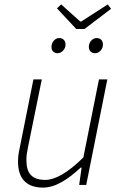

<svg xmlns="http://www.w3.org/2000/svg" viewBox="-20 -841 548 873"><path d="M176 12C234 12 292 -28 347 -79H351L340 0H372L468 -480H430L359 -125C286 -53 229 -23 186 -23C125 -23 100 -53 100 -113C100 -132 102 -146 108 -175L170 -480H132L70 -170C64 -142 62 -129 62 -105C62 -36 94 12 176 12ZM242 -599C260 -599 278 -617 278 -638C278 -657 266 -668 249 -668C231 -668 214 -650 214 -628C214 -610 225 -599 242 -599ZM413 -599C431 -599 448 -617 448 -638C448 -657 437 -668 419 -668C401 -668 384 -650 384 -628C384 -610 395 -599 413 -599ZM327 -709H364L485 -801L470 -821L349 -743H345L258 -821L239 -803Z"/></svg>

Font: Source Sans Pro Light
Style: Italic
Weight: 300
Italic angle: -11°
Designer: Paul D. Hunt
Foundry: Adobe Systems Incorporated
Version: Version 3.006;hotconv 1.0.111;makeotfexe 2.5.65597